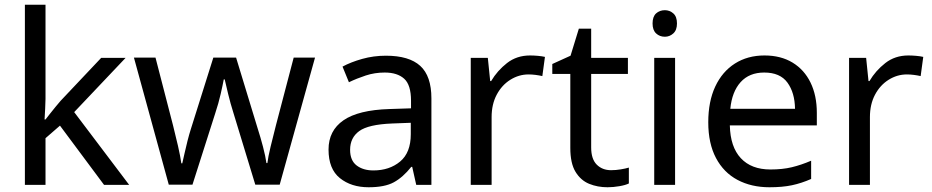

<svg xmlns="http://www.w3.org/2000/svg" viewBox="-20 -873 3930 810"><path d="M172 -456Q172 -440 170.5 -414Q169 -388 168 -369H172Q178 -377 190 -392Q202 -407 214.5 -422.5Q227 -438 236 -448L407 -629H510L293 -400L525 -93H419L233 -343L172 -290V-93H85V-853H172Z M965 -396Q952 -437 942.5 -476.5Q933 -516 928 -538H924Q920 -516 911 -476.5Q902 -437 888 -395L792 -94H692L545 -630H636L710 -344Q721 -301 731 -257Q741 -213 745 -184H749Q753 -201 758.5 -226Q764 -251 771 -278.5Q778 -306 785 -328L880 -630H976L1068 -328Q1079 -294 1089.5 -254Q1100 -214 1104 -185H1108Q1111 -210 1121.5 -254Q1132 -298 1144 -344L1219 -630H1309L1160 -94H1057Z M1608 -638Q1706 -638 1753 -595Q1800 -552 1800 -458V-93H1736L1719 -169H1715Q1680 -125 1641.5 -104Q1603 -83 1535 -83Q1462 -83 1414 -121.5Q1366 -160 1366 -242Q1366 -322 1429 -365.5Q1492 -409 1623 -413L1714 -416V-448Q1714 -515 1685 -541Q1656 -567 1603 -567Q1561 -567 1523 -554.5Q1485 -542 1452 -526L1425 -592Q1460 -611 1508 -624.5Q1556 -638 1608 -638ZM1634 -352Q1534 -348 1495.5 -320Q1457 -292 1457 -241Q1457 -196 1484.5 -175Q1512 -154 1555 -154Q1623 -154 1668 -191.5Q1713 -229 1713 -307V-355Z M2216 -639Q2231 -639 2248.5 -637.5Q2266 -636 2279 -633L2268 -552Q2255 -555 2239.5 -557Q2224 -559 2210 -559Q2169 -559 2133 -536.5Q2097 -514 2075.5 -473.5Q2054 -433 2054 -379V-93H1966V-629H2038L2048 -531H2052Q2078 -575 2119 -607Q2160 -639 2216 -639Z M2558 -155Q2578 -155 2599 -158.5Q2620 -162 2633 -166V-99Q2619 -92 2593 -87.5Q2567 -83 2543 -83Q2501 -83 2465.5 -97.5Q2430 -112 2408 -148Q2386 -184 2386 -249V-561H2310V-603L2387 -638L2422 -752H2474V-629H2629V-561H2474V-251Q2474 -202 2497.5 -178.5Q2521 -155 2558 -155Z M2785 -830Q2805 -830 2820.5 -816.5Q2836 -803 2836 -774Q2836 -746 2820.5 -732Q2805 -718 2785 -718Q2763 -718 2748 -732Q2733 -746 2733 -774Q2733 -803 2748 -816.5Q2763 -830 2785 -830ZM2828 -629V-93H2740V-629Z M3205 -639Q3274 -639 3323.5 -609Q3373 -579 3399.5 -524.5Q3426 -470 3426 -397V-344H3059Q3061 -253 3105.5 -205.5Q3150 -158 3230 -158Q3281 -158 3320.5 -167.5Q3360 -177 3402 -195V-118Q3361 -100 3321 -91.5Q3281 -83 3226 -83Q3150 -83 3091.5 -114Q3033 -145 3000.5 -206.5Q2968 -268 2968 -357Q2968 -445 2997.5 -508Q3027 -571 3080.5 -605Q3134 -639 3205 -639ZM3204 -567Q3141 -567 3104.5 -526.5Q3068 -486 3061 -414H3334Q3333 -482 3302 -524.5Q3271 -567 3204 -567Z M3812 -639Q3827 -639 3844.5 -637.5Q3862 -636 3875 -633L3864 -552Q3851 -555 3835.5 -557Q3820 -559 3806 -559Q3765 -559 3729 -536.5Q3693 -514 3671.5 -473.5Q3650 -433 3650 -379V-93H3562V-629H3634L3644 -531H3648Q3674 -575 3715 -607Q3756 -639 3812 -639Z"/></svg>

Font: Noto Sans Kannada UI
Style: Regular
Weight: 400
Designer: Jelle Bosma - Monotype Design Team
Foundry: Monotype Imaging Inc.
Version: Version 2.005; ttfautohint (v1.8.4.7-5d5b)